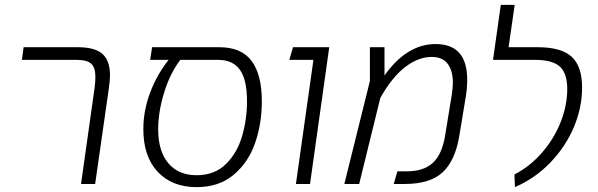

<svg xmlns="http://www.w3.org/2000/svg" viewBox="-20 -756 2456 789"><path d="M369 -397Q372 -423 372 -441Q372 -478 355 -494Q338 -510 294 -510H70L77 -562H299Q371 -562 401.5 -534Q432 -506 432 -447Q432 -424 427 -391L371 0H313Z M1056 -340Q1056 -249 1028.5 -169Q1001 -89 940.5 -38Q880 13 788 13Q687 13 628 -50Q569 -113 569 -225Q569 -301 597 -375.5Q625 -450 673 -510H597L605 -562H881Q972 -562 1014 -505.5Q1056 -449 1056 -340ZM995 -340Q995 -428 966 -469Q937 -510 876 -510H721Q679 -455 654.5 -375.5Q630 -296 630 -225Q630 -135 671.5 -85.5Q713 -36 788 -36Q862 -36 908.5 -82Q955 -128 975 -197Q995 -266 995 -340Z M1268 -510H1169L1184 -562H1333L1254 0H1196Z M1900 -428Q1900 -396 1894 -358L1867 -195Q1850 -95 1798.5 -47.5Q1747 0 1643 0H1598L1613 -52H1653Q1720 -52 1758 -86Q1796 -120 1809 -198L1836 -363Q1841 -395 1841 -416Q1841 -465 1820 -493.5Q1799 -522 1754 -522Q1699 -522 1645 -480.5Q1591 -439 1543 -354L1456 0H1395L1500 -423V-562H1560V-446Q1652 -575 1770 -575Q1900 -575 1900 -428Z M2094 -39Q2158 -72 2207.5 -129Q2257 -186 2284 -254.5Q2311 -323 2311 -390Q2311 -455 2280.5 -482.5Q2250 -510 2178 -510H2006L2038 -736H2095L2070 -562H2190Q2287 -562 2329.5 -522.5Q2372 -483 2372 -396Q2372 -313 2338 -233Q2304 -153 2241.5 -88Q2179 -23 2096 13Z"/></svg>

Font: FiraGO Light
Style: Italic
Weight: 300
Italic angle: -8°
Designer: bBox Type GmbH
Foundry: bBox Type GmbH
Version: Version 1.001